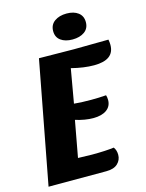

<svg xmlns="http://www.w3.org/2000/svg" viewBox="-126 -924 763 1001"><g transform="rotate(-15 256.0 -424.0)"><path d="M512 -631Q512 -550 403 -550Q348 -550 281 -567L249 -384Q281 -380 341 -380Q384 -380 422 -383Q426 -371 426 -357Q426 -323 400 -304Q374 -285 327 -285Q284 -285 232 -301L196 -105Q244 -103 271 -103Q345 -103 390 -109Q403 -92 403 -67Q403 -39 382.5 -19.5Q362 0 321 0H9L134 -660Q260 -658 322 -658Q385 -658 509 -660Q512 -645 512 -631ZM419 -779Q419 -745 394 -727Q369 -709 329 -709Q290 -709 266 -726.5Q242 -744 242 -777Q242 -811 267.5 -829.5Q293 -848 333 -848Q372 -848 395.5 -830Q419 -812 419 -779Z"/></g></svg>

Font: Sansita
Style: Bold Italic
Weight: 700
Italic angle: -11°
Designer: Pablo Cosgaya
Foundry: Omnibus-Type
Version: Version 1.006